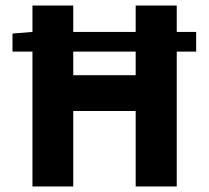

<svg xmlns="http://www.w3.org/2000/svg" viewBox="-20 -672 752 692"><path d="M25 -486V-551L97 -557V-652H244V-557H469V-652H617V-557H687V-486H617V0H469V-272H244V0H97V-486ZM244 -401H469V-486H244Z"/></svg>

Font: TT Toshiba Sans
Style: Bold
Weight: 700
Designer: Paul D. Hunt
Foundry: Toshiba Corporation
Version: Version 2.020;PS 2.000;hotconv 1.0.86;makeotf.lib2.5.63406